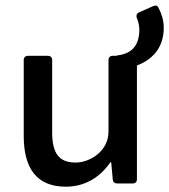

<svg xmlns="http://www.w3.org/2000/svg" viewBox="-20 -668 616 699"><path d="M576.2 -567.4C576.2 -594.7 567.4 -620.1 556.6 -640.6C552.7 -648.4 545.9 -649.4 537.1 -645.5L486.3 -623C477.5 -619.1 474.6 -611.3 478.5 -601.6C483.4 -588.9 487.3 -574.2 487.3 -560.5C487.3 -491.2 448.2 -470.7 404.3 -465.8L406.2 -464.8H390.6C380.9 -464.8 375 -459 375 -449.2V-188.5C375 -117.2 306.6 -76.2 255.9 -76.2C196.3 -76.2 169.9 -107.4 169.9 -186.5V-449.2C169.9 -459 164.1 -464.8 154.3 -464.8H82C72.3 -464.8 66.4 -459 66.4 -449.2V-172.9C66.4 -55.7 113.3 11.7 219.7 11.7C286.1 11.7 341.8 -19.5 381.8 -77.1H384.8L390.6 -14.6C391.6 -4.9 397.5 0 407.2 0H462.9C472.7 0 478.5 -5.9 478.5 -15.6V-429.7C528.3 -448.2 576.2 -488.3 576.2 -567.4Z"/></svg>

Font: Ed Sans Neue Medium
Style: Regular
Weight: 500
Designer: Stephen Hutchings
Version: Version 1.004;PS 001.004;hotconv 1.0.88;makeotf.lib2.5.64775